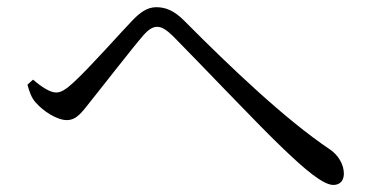

<svg xmlns="http://www.w3.org/2000/svg" viewBox="-20 -608 1040 533"><path d="M905.4 -94.6C924 -94.6 934.6 -106.6 934.6 -126.1C934.6 -151.6 918.8 -178.1 895.2 -193.6C770.7 -277.3 618.1 -423 492.5 -549.4C463.1 -579.5 438.8 -588 413.5 -588C388.8 -588 368.5 -573.1 347.6 -551.3C314.1 -516.7 229.3 -420.3 183.4 -378.4C163.5 -360.2 149.8 -351.2 135.8 -351.2C119.3 -351.2 95.5 -366.3 71.7 -387L56.2 -372.9C61.5 -353.6 67.3 -336.1 79.2 -323.4C100.1 -299.1 138.3 -274.6 165.3 -274.6C192.9 -274.6 207.3 -296.3 232 -327.4C268.5 -372.7 346.9 -474.3 378.2 -510.2C393.9 -527.9 405.3 -533.5 415.9 -533.5C429.1 -533.5 440.9 -526.3 460.1 -507.9C535.5 -431.8 697.8 -260.6 761.3 -200.1C828 -135.8 877.4 -94.6 905.4 -94.6Z"/></svg>

Font: Source Han Serif TW VF
Style: Regular
Weight: 250
Designer: Ryoko NISHIZUKA 西塚涼子 (kana & ideographs); Frank Grießhammer (Latin, Greek & Cyrillic); Wenlong ZHANG 张文龙 (bopomofo); San
Foundry: Adobe
Version: Version 2.002;hotconv 1.1.0;makeotfexe 2.6.0